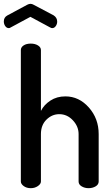

<svg xmlns="http://www.w3.org/2000/svg" viewBox="-53 -984 587 1004"><path d="M-33 -872Q-33 -893 -15 -903L89 -959Q99 -964 106 -964Q115 -964 123 -959L227 -904Q246 -892 246 -871Q246 -858 238.5 -847.5Q231 -837 220 -837Q218 -837 214 -838Q212 -840 210 -840L106 -896L2 -840Q-2 -837 -7 -837Q-18 -837 -25.5 -847.5Q-33 -858 -33 -872ZM56 -35V-722Q56 -737 70.5 -746.5Q85 -756 108 -756Q130 -756 145.5 -746.5Q161 -737 161 -722V-404Q177 -436 210.5 -458Q244 -480 289 -480Q360 -480 411.5 -422Q463 -364 463 -283V-35Q463 -19 447 -9.5Q431 0 410 0Q390 0 374 -9.5Q358 -19 358 -35V-283Q358 -323 328 -355Q298 -387 257 -387Q219 -387 190 -358.5Q161 -330 161 -283V-35Q161 -22 145 -11Q129 0 108 0Q86 0 71 -11Q56 -22 56 -35Z"/></svg>

Font: TerminalDosisSemiBold
Style: Bold
Weight: 600
Designer: EdgarTolentino, PabloImpallari, IginoMarini
Foundry: EdgarTolentino, PabloImpallari, IginoMarini
Version: Version 1.006